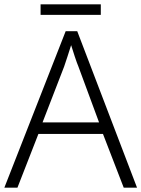

<svg xmlns="http://www.w3.org/2000/svg" viewBox="-20 -860 648 880"><path d="M547 0 452 -246H156L60 0H0L281 -717H334L608 0ZM339 -556Q333 -570 323 -600Q313 -630 306 -653Q298 -626 289 -600Q280 -574 274 -555L175 -299H434ZM442 -840V-792H166V-840Z"/></svg>

Font: Noto Sans Canadian Aboriginal Light
Style: Regular
Weight: 300
Designer: Monotype Design Team, Typotheque's Kevin King
Foundry: Monotype Imaging Inc.
Version: Version 2.004; ttfautohint (v1.8.4.7-5d5b)